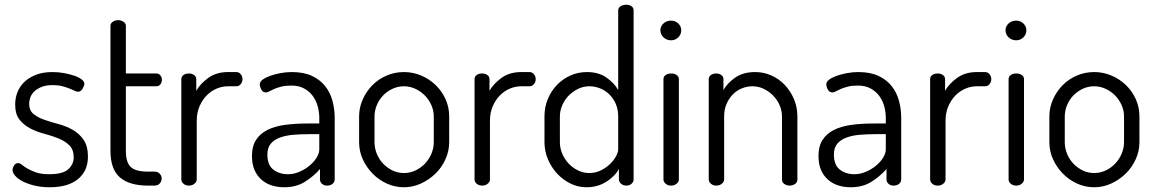

<svg xmlns="http://www.w3.org/2000/svg" viewBox="-20 -783 4871 810"><path d="M188 -48Q245 -48 268 -69Q291 -90 291 -119Q291 -152 272.5 -170Q254 -188 227 -199Q200 -210 167.5 -218.5Q135 -227 108 -241Q81 -255 62.5 -278Q44 -301 44 -343Q44 -367 52.5 -391Q61 -415 80 -434.5Q99 -454 129 -466.5Q159 -479 202 -479Q227 -479 251 -474.5Q275 -470 294 -463.5Q313 -457 324.5 -448Q336 -439 336 -430Q336 -422 328.5 -409Q321 -396 309 -396Q303 -396 294 -400.5Q285 -405 272 -410Q259 -415 242 -419.5Q225 -424 203 -424Q175 -424 156 -416.5Q137 -409 125 -397.5Q113 -386 108 -372Q103 -358 103 -346Q103 -317 121.5 -302Q140 -287 167.5 -277.5Q195 -268 227 -259.5Q259 -251 286.5 -235.5Q314 -220 332.5 -193.5Q351 -167 351 -122Q351 -62 309 -27.5Q267 7 190 7Q155 7 126 0Q97 -7 76.5 -17.5Q56 -28 44.5 -41Q33 -54 33 -65Q33 -75 39.5 -85Q46 -95 56 -95Q64 -95 73 -87.5Q82 -80 96.5 -71.5Q111 -63 132.5 -55.5Q154 -48 188 -48Z M511 -147Q511 -98 531.5 -78.5Q552 -59 604 -59H632Q646 -59 654 -50Q662 -41 662 -30Q662 -18 654 -9Q646 0 632 0H604Q526 0 486 -34.5Q446 -69 446 -147V-674Q446 -685 456.5 -691.5Q467 -698 478 -698Q490 -698 500.5 -691.5Q511 -685 511 -674V-473H640Q650 -473 656.5 -465Q663 -457 663 -446Q663 -435 656.5 -427Q650 -419 640 -419H511Z M942 -419Q917 -419 893.5 -409Q870 -399 851.5 -380Q833 -361 821.5 -334Q810 -307 810 -273V-26Q810 -16 800.5 -8Q791 0 777 0Q763 0 754 -8Q745 -16 745 -26V-449Q745 -460 754 -466.5Q763 -473 777 -473Q790 -473 799 -466.5Q808 -460 808 -449V-400Q825 -430 859 -454.5Q893 -479 942 -479H977Q988 -479 995.5 -470Q1003 -461 1003 -449Q1003 -437 995.5 -428Q988 -419 977 -419Z M1211 -479Q1261 -479 1295.5 -463Q1330 -447 1351.5 -420Q1373 -393 1382.5 -358Q1392 -323 1392 -286V-26Q1392 -15 1383 -7.5Q1374 0 1360 0Q1347 0 1338.5 -7.5Q1330 -15 1330 -26V-70Q1304 -40 1267 -16.5Q1230 7 1179 7Q1150 7 1125.5 -1Q1101 -9 1082.5 -25.5Q1064 -42 1053.5 -66.5Q1043 -91 1043 -125Q1043 -166 1060 -192.5Q1077 -219 1107.5 -234.5Q1138 -250 1181 -256Q1224 -262 1276 -262H1327V-286Q1327 -310 1320.5 -334Q1314 -358 1300 -377.5Q1286 -397 1263.5 -409.5Q1241 -422 1209 -422Q1184 -422 1166.5 -417.5Q1149 -413 1136.5 -407.5Q1124 -402 1116 -397.5Q1108 -393 1102 -393Q1089 -393 1082.5 -405Q1076 -417 1076 -428Q1076 -438 1088 -447Q1100 -456 1119.5 -463Q1139 -470 1163 -474.5Q1187 -479 1211 -479ZM1327 -217H1285Q1250 -217 1218.5 -214.5Q1187 -212 1162 -203Q1137 -194 1122.5 -177Q1108 -160 1108 -131Q1108 -87 1133 -67.5Q1158 -48 1195 -48Q1219 -48 1242.5 -58Q1266 -68 1285 -83.5Q1304 -99 1315.5 -117.5Q1327 -136 1327 -153Z M1684 -479Q1722 -479 1756.5 -464.5Q1791 -450 1817.5 -424.5Q1844 -399 1859.5 -365Q1875 -331 1875 -292V-183Q1875 -146 1859.5 -111.5Q1844 -77 1817.5 -51Q1791 -25 1756.5 -9Q1722 7 1684 7Q1646 7 1612 -8.5Q1578 -24 1552 -50.5Q1526 -77 1510.5 -111Q1495 -145 1495 -183V-292Q1495 -329 1510 -363Q1525 -397 1550.5 -423Q1576 -449 1610.5 -464Q1645 -479 1684 -479ZM1810 -292Q1810 -316 1800 -339Q1790 -362 1773 -379.5Q1756 -397 1733 -408Q1710 -419 1684 -419Q1658 -419 1635 -408Q1612 -397 1595.5 -379.5Q1579 -362 1569.5 -339Q1560 -316 1560 -292V-183Q1560 -158 1569.5 -134.5Q1579 -111 1596 -93Q1613 -75 1635.5 -64Q1658 -53 1684 -53Q1710 -53 1733 -64Q1756 -75 1773 -93Q1790 -111 1800 -134.5Q1810 -158 1810 -183Z M2179 -419Q2154 -419 2130.5 -409Q2107 -399 2088.5 -380Q2070 -361 2058.5 -334Q2047 -307 2047 -273V-26Q2047 -16 2037.5 -8Q2028 0 2014 0Q2000 0 1991 -8Q1982 -16 1982 -26V-449Q1982 -460 1991 -466.5Q2000 -473 2014 -473Q2027 -473 2036 -466.5Q2045 -460 2045 -449V-400Q2062 -430 2096 -454.5Q2130 -479 2179 -479H2214Q2225 -479 2232.5 -470Q2240 -461 2240 -449Q2240 -437 2232.5 -428Q2225 -419 2214 -419Z M2622 -763Q2636 -763 2644.5 -756.5Q2653 -750 2653 -739V-26Q2653 -16 2644.5 -8Q2636 0 2622 0Q2609 0 2600 -8Q2591 -16 2591 -26V-70Q2574 -39 2537.5 -16Q2501 7 2454 7Q2418 7 2386 -9Q2354 -25 2330 -51Q2306 -77 2291.5 -111.5Q2277 -146 2277 -183V-292Q2277 -331 2291 -365Q2305 -399 2329.5 -424.5Q2354 -450 2386.5 -464.5Q2419 -479 2456 -479Q2506 -479 2539 -455.5Q2572 -432 2588 -403V-739Q2588 -750 2598 -756.5Q2608 -763 2622 -763ZM2342 -183Q2342 -158 2352 -134.5Q2362 -111 2379 -93Q2396 -75 2418.5 -64Q2441 -53 2466 -53Q2492 -53 2514.5 -64Q2537 -75 2553.5 -91Q2570 -107 2579 -124Q2588 -141 2588 -152V-292Q2588 -322 2577.5 -345.5Q2567 -369 2550 -385.5Q2533 -402 2511 -410.5Q2489 -419 2467 -419Q2441 -419 2418.5 -408Q2396 -397 2379 -379.5Q2362 -362 2352 -339Q2342 -316 2342 -292Z M2811 -473Q2825 -473 2834.5 -466.5Q2844 -460 2844 -449V-26Q2844 -16 2834.5 -8Q2825 0 2811 0Q2797 0 2788 -8Q2779 -16 2779 -26V-449Q2779 -460 2788 -466.5Q2797 -473 2811 -473ZM2811 -696Q2829 -696 2841.5 -684Q2854 -672 2854 -655Q2854 -638 2841.5 -625.5Q2829 -613 2811 -613Q2792 -613 2779 -625.5Q2766 -638 2766 -655Q2766 -672 2779 -684Q2792 -696 2811 -696Z M3035 -26Q3035 -16 3025.5 -8Q3016 0 3002 0Q2988 0 2979 -8Q2970 -16 2970 -26V-449Q2970 -460 2979 -466.5Q2988 -473 3002 -473Q3014 -473 3023 -466.5Q3032 -460 3032 -449V-403Q3048 -432 3081.5 -455.5Q3115 -479 3166 -479Q3202 -479 3234.5 -464.5Q3267 -450 3291 -424.5Q3315 -399 3329.5 -365Q3344 -331 3344 -292V-26Q3344 -13 3333.5 -6.5Q3323 0 3311 0Q3300 0 3289.5 -6.5Q3279 -13 3279 -26V-292Q3279 -316 3269 -339Q3259 -362 3242 -379.5Q3225 -397 3202.5 -408Q3180 -419 3154 -419Q3132 -419 3110.5 -410.5Q3089 -402 3072.5 -385.5Q3056 -369 3045.5 -345.5Q3035 -322 3035 -292Z M3601 -479Q3651 -479 3685.5 -463Q3720 -447 3741.5 -420Q3763 -393 3772.5 -358Q3782 -323 3782 -286V-26Q3782 -15 3773 -7.5Q3764 0 3750 0Q3737 0 3728.5 -7.5Q3720 -15 3720 -26V-70Q3694 -40 3657 -16.5Q3620 7 3569 7Q3540 7 3515.5 -1Q3491 -9 3472.5 -25.5Q3454 -42 3443.5 -66.5Q3433 -91 3433 -125Q3433 -166 3450 -192.5Q3467 -219 3497.5 -234.5Q3528 -250 3571 -256Q3614 -262 3666 -262H3717V-286Q3717 -310 3710.5 -334Q3704 -358 3690 -377.5Q3676 -397 3653.5 -409.5Q3631 -422 3599 -422Q3574 -422 3556.5 -417.5Q3539 -413 3526.5 -407.5Q3514 -402 3506 -397.5Q3498 -393 3492 -393Q3479 -393 3472.5 -405Q3466 -417 3466 -428Q3466 -438 3478 -447Q3490 -456 3509.5 -463Q3529 -470 3553 -474.5Q3577 -479 3601 -479ZM3717 -217H3675Q3640 -217 3608.5 -214.5Q3577 -212 3552 -203Q3527 -194 3512.5 -177Q3498 -160 3498 -131Q3498 -87 3523 -67.5Q3548 -48 3585 -48Q3609 -48 3632.5 -58Q3656 -68 3675 -83.5Q3694 -99 3705.5 -117.5Q3717 -136 3717 -153Z M4101 -419Q4076 -419 4052.5 -409Q4029 -399 4010.5 -380Q3992 -361 3980.5 -334Q3969 -307 3969 -273V-26Q3969 -16 3959.5 -8Q3950 0 3936 0Q3922 0 3913 -8Q3904 -16 3904 -26V-449Q3904 -460 3913 -466.5Q3922 -473 3936 -473Q3949 -473 3958 -466.5Q3967 -460 3967 -449V-400Q3984 -430 4018 -454.5Q4052 -479 4101 -479H4136Q4147 -479 4154.5 -470Q4162 -461 4162 -449Q4162 -437 4154.5 -428Q4147 -419 4136 -419Z M4267 -473Q4281 -473 4290.5 -466.5Q4300 -460 4300 -449V-26Q4300 -16 4290.5 -8Q4281 0 4267 0Q4253 0 4244 -8Q4235 -16 4235 -26V-449Q4235 -460 4244 -466.5Q4253 -473 4267 -473ZM4267 -696Q4285 -696 4297.5 -684Q4310 -672 4310 -655Q4310 -638 4297.5 -625.5Q4285 -613 4267 -613Q4248 -613 4235 -625.5Q4222 -638 4222 -655Q4222 -672 4235 -684Q4248 -696 4267 -696Z M4596 -479Q4634 -479 4668.5 -464.5Q4703 -450 4729.5 -424.5Q4756 -399 4771.5 -365Q4787 -331 4787 -292V-183Q4787 -146 4771.5 -111.5Q4756 -77 4729.5 -51Q4703 -25 4668.5 -9Q4634 7 4596 7Q4558 7 4524 -8.5Q4490 -24 4464 -50.5Q4438 -77 4422.5 -111Q4407 -145 4407 -183V-292Q4407 -329 4422 -363Q4437 -397 4462.5 -423Q4488 -449 4522.5 -464Q4557 -479 4596 -479ZM4722 -292Q4722 -316 4712 -339Q4702 -362 4685 -379.5Q4668 -397 4645 -408Q4622 -419 4596 -419Q4570 -419 4547 -408Q4524 -397 4507.5 -379.5Q4491 -362 4481.5 -339Q4472 -316 4472 -292V-183Q4472 -158 4481.5 -134.5Q4491 -111 4508 -93Q4525 -75 4547.5 -64Q4570 -53 4596 -53Q4622 -53 4645 -64Q4668 -75 4685 -93Q4702 -111 4712 -134.5Q4722 -158 4722 -183Z"/></svg>

Font: AkaAcidDosis
Style: Regular
Weight: 400
Designer: Edgar Tolentino, Pablo Impallari, Igino Marini, Aka-Acid
Foundry: Edgar Tolentino, Pablo Impallari, Igino Marini, Cyberella
Version: Version 1.007